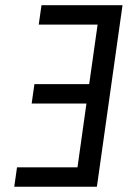

<svg xmlns="http://www.w3.org/2000/svg" viewBox="-20 -707 484 727"><path d="M443.9 -687.3H137.1L126.7 -613.9H349.6L317.7 -388.4H110.3L99.9 -315H307.3L273.4 -73.4H44.4L34 0H346.9Z"/></svg>

Font: Secuela ExtLt
Style: Italic
Weight: 200
Italic angle: -8°
Designer: Fernando Haro
Foundry: deFharo
Version: Version 1.704